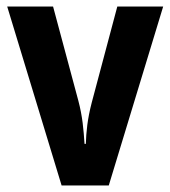

<svg xmlns="http://www.w3.org/2000/svg" viewBox="-20 -566 520 586"><path d="M168 0H312L478 -546H338L260 -253C247 -203 243 -163 242 -127H238C235 -171 232 -210 219 -259L142 -546H2Z"/></svg>

Font: Noto Sans Telugu Condensed
Style: Bold
Weight: 700
Width: 3
Designer: Jelle Bosma - Monotype Design Team
Foundry: Monotype Imaging Inc.
Version: Version 2.005